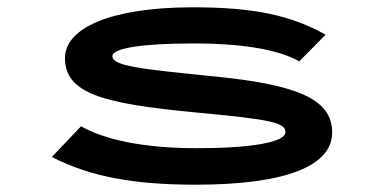

<svg xmlns="http://www.w3.org/2000/svg" viewBox="-20 -496 1040 526"><path d="M516 10C762 10 890 -41 890 -133C890 -222 801 -263 573 -286C365 -307 288 -315 288 -342C288 -365 374 -377 512 -377C637 -377 739 -362 800 -328L872 -401C777 -454 676 -476 508 -476C283 -476 158 -419 158 -337C158 -239 264 -212 516 -188C718 -169 762 -161 762 -134C762 -106 667 -90 520 -90C374 -90 267 -113 202 -150L122 -66C227 -12 346 10 516 10Z"/></svg>

Font: Inconsolata UltraExpanded
Style: Bold
Weight: 700
Width: 9
Monospace: yes
Designer: Raph Levien, Cyreal, Brenton Simpson
Foundry: Raph Levien, Cyreal, Google
Version: Version 3.100